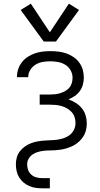

<svg xmlns="http://www.w3.org/2000/svg" viewBox="-20 -815 540 1040"><path d="M210 205Q191 205 173 202.5Q155 200 138 192.5Q121 185 107 173Q93 161 83.5 145.5Q74 130 70 111.5Q66 93 66 75Q66 56 71 38Q76 20 87 5.5Q98 -9 113 -20Q128 -31 145 -38Q162 -45 180.5 -48.5Q199 -52 217.5 -53.5Q236 -55 254.5 -55.5Q273 -56 291 -58.5Q309 -61 326.5 -67Q344 -73 358.5 -84.5Q373 -96 381 -113Q389 -130 389 -149Q389 -165 384 -180.5Q379 -196 368 -208Q357 -220 343 -228Q329 -236 313.5 -240.5Q298 -245 282 -246.5Q266 -248 250 -248H195V-303H250Q264 -303 278.5 -304.5Q293 -306 307 -310.5Q321 -315 333.5 -322Q346 -329 355.5 -340Q365 -351 369 -365.5Q373 -380 373 -394Q373 -415 362.5 -434Q352 -453 334 -464Q316 -475 295 -479Q274 -483 253 -483Q232 -483 211.5 -479.5Q191 -476 173.5 -465.5Q156 -455 144.5 -437Q133 -419 133 -399Q133 -398 133 -397.5Q133 -397 133 -397H72Q72 -398 72 -398.5Q72 -399 72 -400Q72 -421 79 -441.5Q86 -462 99.5 -479Q113 -496 131 -507.5Q149 -519 169 -526Q189 -533 210.5 -535.5Q232 -538 253 -538Q275 -538 296.5 -535.5Q318 -533 338.5 -526Q359 -519 377.5 -506.5Q396 -494 409 -476.5Q422 -459 428 -438Q434 -417 434 -395Q434 -376 429 -357Q424 -338 412.5 -322Q401 -306 385 -295Q369 -284 351 -277Q372 -269 390.5 -257.5Q409 -246 423 -229Q437 -212 443.5 -190.5Q450 -169 450 -148V-147Q450 -147 450 -147Q450 -147 450 -147Q450 -131 447 -115.5Q444 -100 437 -86Q430 -72 419.5 -60Q409 -48 396.5 -38.5Q384 -29 369.5 -22.5Q355 -16 340 -11.5Q325 -7 309.5 -4.5Q294 -2 278 -1Q262 0 246.5 0Q231 0 215 2Q199 4 184 8.5Q169 13 156 22Q143 31 135 45Q127 59 127 75Q127 91 132.5 106Q138 121 150 131.5Q162 142 178 146Q194 150 210 150H250V205ZM217 -590 92 -761 147 -795 250 -640 353 -795 408 -761 283 -590Z"/></svg>

Font: Iosevka Term Light
Style: Regular
Weight: 300
Monospace: yes
Designer: Belleve Invis
Foundry: Belleve Invis
Version: Version 9.0.1; ttfautohint (v1.8.3)